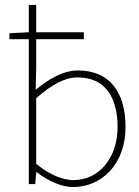

<svg xmlns="http://www.w3.org/2000/svg" viewBox="-20 -742 562 774"><path d="M274 12C388 12 486 -78 486 -230C486 -368 424 -458 294 -458C234 -458 174 -422 124 -380L126 -476V-584H318V-612H126V-722H96V-612L18 -608V-584H96V0H122L126 -48H128C174 -12 228 12 274 12ZM276 -16C238 -16 182 -34 126 -82V-346C186 -400 242 -430 292 -430C410 -430 454 -342 454 -230C454 -106 380 -16 276 -16Z"/></svg>

Font: Source Sans Pro ExtraLight
Style: Regular
Weight: 200
Designer: Paul D. Hunt
Foundry: Adobe Systems Incorporated
Version: Version 3.006;hotconv 1.0.111;makeotfexe 2.5.65597